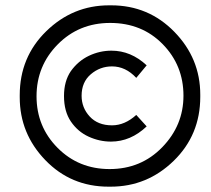

<svg xmlns="http://www.w3.org/2000/svg" viewBox="-20 -709 793 720"><path d="M395 -9H387Q246 -9 150 -108.5Q54 -208 54 -344V-352Q54 -495 153.5 -592Q253 -689 389 -689H397Q537 -689 634 -589.5Q731 -490 731 -354V-346Q731 -203 631.5 -106Q532 -9 395 -9ZM391 -75Q509 -75 588.5 -157Q668 -239 668 -350Q668 -464 590 -543.5Q512 -623 393 -623Q276 -623 196.5 -542.5Q117 -462 117 -348Q117 -234 196 -154.5Q275 -75 391 -75ZM396 -178Q353 -178 312.5 -196.5Q272 -215 246 -253Q220 -291 220 -349Q220 -404.5 245.5 -442Q273 -480.5 313.5 -499.8Q354 -519 398 -519Q471 -519 530 -464L491 -417Q451 -460 400 -460Q355 -460 320.5 -430.5Q286 -401 286 -350Q286 -305 316.5 -272Q347 -239 400 -239Q448 -239 491 -278L530 -235Q470 -178 396 -178Z"/></svg>

Font: Argentum Sans Medium
Style: Italic
Weight: 500
Italic angle: -11°
Designer: Julieta Ulanovsky (font), Cristiano Sobral (main changes and remaster)
Foundry: Julieta Ulanovsky (font), Cristiano Sobral (main changes and remaster)
Version: Version 2.007;June 15, 2022;FontCreator 14.0.0.2814 64-bit; 